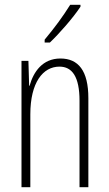

<svg xmlns="http://www.w3.org/2000/svg" viewBox="-20 -784 458 804"><path d="M317 -756V-764H274C242 -713 211 -671 167 -618V-606H189C228 -643 286 -709 317 -756ZM233 -539C158 -539 120 -483 104 -425H102L99 -529H70V0H107V-305C107 -439 160 -505 229 -505C282 -505 313 -463 313 -362V0H350V-373C350 -488 308 -539 233 -539Z"/></svg>

Font: Noto Sans Thai Looped ExtraCondensed ExtraLight
Style: Regular
Weight: 200
Width: 2
Designer: Sasikarn Vongin, Ben Mitchell
Foundry: The Fontpad Ltd
Version: Version 1.001